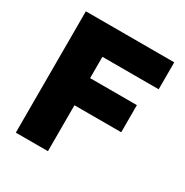

<svg xmlns="http://www.w3.org/2000/svg" viewBox="-168 -864 961 999"><g transform="rotate(30 313.0 -364.5)"><path d="M63 0V-729H594V-567H256V-439H537V-276H256V0Z"/></g></svg>

Font: BDO Grotesk Black
Style: Regular
Weight: 900
Designer: Deni Anggara
Foundry: Lokal Container
Version: Version 2.000